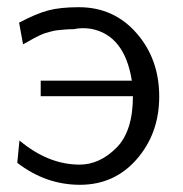

<svg xmlns="http://www.w3.org/2000/svg" viewBox="-20 -505 509 533"><path d="M28 -53 34 -115Q114 -48 201 -48Q256 -48 302.5 -94Q349 -140 349 -238H93V-281H346Q326 -407 233 -425Q206 -429 185 -424H186Q172 -424 160 -423Q148 -422 139 -421Q130 -420 119.5 -417Q109 -414 104 -412.5Q99 -411 88.5 -406Q78 -401 74.5 -399Q71 -397 59.5 -390.5Q48 -384 44 -382L33 -442Q80 -467 113.5 -476Q147 -485 199 -485Q296 -485 359 -413Q422 -341 422 -237Q422 -135 360 -63.5Q298 8 202 8Q107 8 28 -53Z"/></svg>

Font: Coval
Style: ExtraLight
Weight: 250
Foundry: Context Ltd
Version: Version 001.000